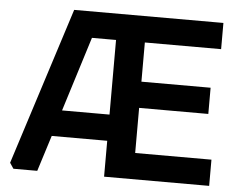

<svg xmlns="http://www.w3.org/2000/svg" viewBox="-50 -750 1014 810"><g transform="rotate(5 457.0 -345.0)"><path d="M19 -24 232 -690H864V-579H541V-413H834V-302H541V-111H864V0H419V-152H184L136 0H35ZM218 -263H419V-579H317Z"/></g></svg>

Font: Oxanium ExtraLight SemiBold
Style: Regular
Weight: 600
Version: Version 2.000